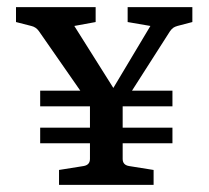

<svg xmlns="http://www.w3.org/2000/svg" viewBox="-20 -520 587 540"><path d="M93 -161H465V-117H93ZM93 -265H465V-221H93ZM242 -213 89 -433Q81 -444 68 -447L25 -458V-500H249V-458L189 -447L308 -258H290L403 -447L339 -458V-500H521V-458L479 -447Q472 -445 467.5 -442Q463 -439 458 -432L318 -213ZM146 0V-42L215 -53Q233 -56 233 -73V-243H325V-73Q325 -56 343 -53L412 -42V0Z"/></svg>

Font: Rasa Medium
Style: Regular
Weight: 500
Designer: Anna Giedrys (Yrsa+Rasa design), David Brezina (Yrsa art-direction, Rasa art-direction, design)
Foundry: Rosetta Type Foundry
Version: Version 2.004